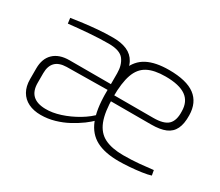

<svg xmlns="http://www.w3.org/2000/svg" viewBox="-95 -707 1068 932"><g transform="rotate(30 439.0 -241.0)"><path d="M625 -494Q723 -494 770.5 -458.5Q818 -423 819 -352Q820 -305 806 -276Q792 -247 761.5 -234Q731 -221 680 -221H433V-254H674Q733 -254 756.5 -277Q780 -300 778 -350Q778 -405 740.5 -431.5Q703 -458 626 -458Q563 -458 525.5 -438Q488 -418 471.5 -371Q455 -324 455 -245Q455 -161 474 -112.5Q493 -64 533.5 -44Q574 -24 638 -24Q685 -24 728.5 -28Q772 -32 803 -36L808 -8Q790 -2 758.5 2.5Q727 7 693 9.5Q659 12 633 12Q555 12 507 -13.5Q459 -39 436.5 -95Q414 -151 414 -243Q414 -336 435.5 -391Q457 -446 503.5 -470Q550 -494 625 -494ZM429 -293 428 -261 186 -258Q144 -257 123.5 -236Q103 -215 103 -175V-121Q103 -76 126.5 -53.5Q150 -31 197 -30Q236 -29 281 -43.5Q326 -58 369 -83.5Q412 -109 441 -141V-106Q426 -89 400 -70Q374 -51 341 -33Q308 -15 270 -4Q232 7 193 7Q153 7 123.5 -7.5Q94 -22 78 -50Q62 -78 62 -118V-178Q62 -233 93.5 -263Q125 -293 182 -293ZM312 -494Q357 -494 389 -480Q421 -466 437.5 -435.5Q454 -405 454 -354V-229L414 -228V-354Q414 -400 392 -429Q370 -458 307 -458Q257 -458 198.5 -453.5Q140 -449 86 -443L82 -473Q114 -478 149.5 -482.5Q185 -487 225.5 -490.5Q266 -494 312 -494Z"/></g></svg>

Font: Exo 2 ExtraLight
Style: Regular
Weight: 250
Designer: Natanael Gama
Foundry: Natanael Gama
Version: Version 2.010